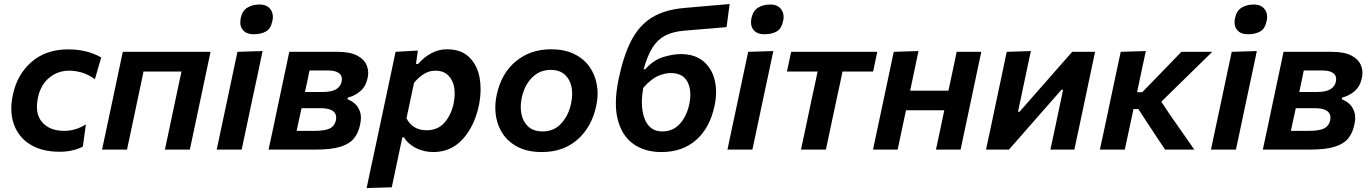

<svg xmlns="http://www.w3.org/2000/svg" viewBox="-20 -762 6982 978"><path d="M283.5 11Q195 11 135.2 -25.2Q75.5 -61.5 51.5 -127Q37.5 -164 37.5 -208Q37.5 -241.5 45.5 -278.5Q67 -382.5 140.5 -446.5Q214 -510.5 327.5 -510.5Q422.5 -510.5 495.5 -469.5L463.5 -359Q427.5 -384 395 -393Q362.5 -402 332 -402Q275.5 -402 231.8 -366.8Q188 -331.5 173.5 -266Q168 -240.5 168 -218.5Q168 -171 194 -140.5Q232.5 -95.5 307 -95.5Q365.5 -95.5 417.5 -128.5L402 -15.5Q381.5 -4 350.8 3.5Q320 11 283.5 11Z M500 0Q510 -48 522 -104.5Q533 -155 546 -217L556.5 -266.5Q572 -339 583 -392Q594 -444.5 605.5 -498H1052.5Q1041 -444.5 1030 -392Q1019 -339 1003.5 -266.5L993 -217Q980 -155 969.2 -104.5Q958.5 -54 947 0H820Q831.5 -54 842.2 -104.5Q853 -155 866 -217L876.5 -266.5Q885 -306 891.5 -337.5Q898 -369 904.5 -397.5H711Q705 -369 698.5 -337.5Q692 -306 683.5 -267L673 -217Q660 -155 649.2 -104.5Q638.5 -54 627 0Z M1084 0Q1094 -48 1106 -104.5Q1117 -155 1130 -217L1140.5 -266.5Q1156 -339 1167 -392Q1178 -444.5 1189.5 -498L1317.5 -502Q1306 -446.5 1294.8 -393.5Q1283.5 -340.5 1267.5 -266.5L1257 -217Q1244 -155 1233.2 -104.5Q1222.5 -54 1211 0ZM1271.5 -587.5Q1235 -587.5 1217 -609.5Q1204 -624.5 1204 -648.5Q1204 -659 1206.5 -671Q1214.5 -707.5 1240.2 -723.2Q1266 -739 1302.5 -739Q1339.5 -739 1357.5 -715Q1370 -698 1370 -675.5Q1370 -666 1367.5 -655.5Q1359.5 -615.5 1334.2 -601.5Q1309 -587.5 1271.5 -587.5Z M1348 0Q1359.5 -54.5 1370.5 -104.5Q1381 -154.5 1394 -216.5L1404.5 -266Q1420 -338 1431 -391Q1442 -443.5 1453.5 -498H1699Q1762.5 -498 1798.8 -479.2Q1835 -460.5 1847.5 -430Q1855.5 -411 1855.5 -390Q1855.5 -377.5 1852.5 -364Q1843 -321 1815 -297.2Q1787 -273.5 1752 -265L1750 -256Q1769 -250 1787 -234.5Q1805 -219 1814 -192.5Q1818.5 -179.5 1818.5 -162.5Q1818.5 -146 1814 -126Q1806 -86.5 1784 -58.2Q1762 -30 1715.8 -15Q1669.5 0 1587.5 0ZM1556.5 -403Q1551 -375.5 1546 -351Q1540.5 -326 1533.5 -293.5H1623.5Q1670 -293.5 1692.5 -307.5Q1715 -321.5 1720 -345.5Q1721.5 -352.5 1721.5 -359Q1721.5 -377.5 1708 -388.5Q1689.5 -403 1653 -403ZM1491 -95.5H1582Q1636 -95.5 1660.2 -107.8Q1684.5 -120 1691 -148.5Q1692.5 -156 1692.5 -163Q1692.5 -211 1611 -211H1516Q1508 -175 1502.2 -148.2Q1496.5 -121.5 1491 -95.5Z M1847.5 196Q1859 142.5 1870 89.5Q1881.5 37 1894.5 -24.5L1946 -267Q1957 -319 1969.5 -377.5Q1981.5 -435.5 1995 -498L2108.5 -504.5L2099 -436.5H2110Q2138.5 -469.5 2176 -490.2Q2213.5 -511 2257.5 -511Q2328.5 -511 2369.5 -471.2Q2410.5 -431.5 2423 -366.5Q2428 -338 2428 -308Q2428 -268.5 2419.5 -226Q2397 -119 2337 -53.2Q2277 12.5 2187.5 12.5Q2141 12.5 2100.5 -7Q2060 -26.5 2038 -62.5H2029.5L2020 -18Q2008 38.5 1997.5 88.5Q1987 138 1975.5 192ZM2152.5 -98.5Q2210.5 -98.5 2244.5 -137.8Q2278.5 -177 2291 -236Q2296 -261.5 2296 -284.5Q2296 -301.5 2293.5 -317.5Q2286.5 -355 2262.8 -378.5Q2239 -402 2197 -402Q2167 -402 2139.8 -385.5Q2112.5 -369 2089 -340L2050.5 -159Q2082.5 -98.5 2152.5 -98.5Z M2740 12.5Q2670.5 12.5 2621.5 -11.5Q2572.5 -35.5 2543.8 -76.5Q2515 -117.5 2506.5 -169Q2503 -191 2503 -213.5Q2503 -244 2509.5 -276Q2532.5 -387.5 2607 -449.2Q2681.5 -511 2787 -511Q2854.5 -511 2903.5 -487.5Q2952.5 -464 2981.8 -423.2Q3011 -382.5 3020 -331Q3024 -308.5 3024 -285.5Q3024 -255 3017 -223Q2994.5 -115.5 2922 -51.5Q2849.5 12.5 2740 12.5ZM2744 -92.5Q2802.5 -92.5 2839.8 -134.2Q2877 -176 2889 -235.5Q2894.5 -261 2894.5 -284.5Q2894.5 -303 2891 -320.5Q2882.5 -359 2856 -382.5Q2829.5 -406 2785.5 -406Q2727.5 -406 2688.8 -365.5Q2650 -325 2637.5 -263Q2632.5 -239.5 2632.5 -217.5Q2632.5 -197.5 2636.5 -179.5Q2644.5 -140.5 2671.5 -116.5Q2698.5 -92.5 2744 -92.5Z M3349 12.5Q3262.5 12.5 3204.5 -30Q3146.5 -72.5 3126 -155.5Q3117 -192 3117 -236.5Q3117 -292.5 3131.5 -361.5Q3156.5 -480.5 3196.5 -557Q3236.5 -633.5 3301.5 -673.2Q3366.5 -713 3466.5 -721.5Q3478 -722.5 3506 -725Q3534 -727.5 3569.5 -730.5Q3604.5 -733.5 3638.5 -736.5Q3672.5 -739.5 3696.5 -741.5L3681 -624Q3658 -622 3625 -619Q3591.5 -616 3558 -613.5Q3524 -610.5 3498 -608.5Q3471.5 -606 3463 -605.5Q3405.5 -600.5 3367.2 -580.2Q3329 -560 3303.2 -518.8Q3277.5 -477.5 3258.5 -409.5H3267Q3309 -456.5 3358.5 -471.5Q3408 -486.5 3447.5 -486.5Q3519 -486.5 3562.5 -450.2Q3606 -414 3620.5 -353.8Q3635 -293.5 3619.5 -222Q3596 -111 3526.2 -49.2Q3456.5 12.5 3349 12.5ZM3396 -390Q3367.5 -390 3332 -375Q3296.5 -360 3256.5 -314.5Q3249.5 -274.5 3249.5 -240.5Q3249.5 -190 3265 -153.5Q3290.5 -92.5 3353 -92.5Q3408.5 -92.5 3443.5 -131.8Q3478.5 -171 3491.5 -233.5Q3496.5 -258 3496.5 -279.5Q3496.5 -316.5 3482 -345Q3458.5 -390 3396 -390Z M3685.5 0Q3695.5 -48 3707.5 -104.5Q3718.5 -155 3731.5 -217L3742 -266.5Q3757.5 -339 3768.5 -392Q3779.5 -444.5 3791 -498L3919 -502Q3907.5 -446.5 3896.2 -393.5Q3885 -340.5 3869 -266.5L3858.5 -217Q3845.5 -155 3834.8 -104.5Q3824 -54 3812.5 0ZM3873 -587.5Q3836.5 -587.5 3818.5 -609.5Q3805.5 -624.5 3805.5 -648.5Q3805.5 -659 3808 -671Q3816 -707.5 3841.8 -723.2Q3867.5 -739 3904 -739Q3941 -739 3959 -715Q3971.5 -698 3971.5 -675.5Q3971.5 -666 3969 -655.5Q3961 -615.5 3935.8 -601.5Q3910.5 -587.5 3873 -587.5Z M4060 0Q4071.5 -54.5 4082.5 -105Q4093 -155.5 4106 -217L4116.5 -266.5Q4125 -306 4132 -337.5Q4138.5 -368.5 4144.5 -397.5H3988.5L4010 -498H4448.5L4427.5 -397.5H4271.5Q4265.5 -368.5 4259 -337.5Q4252 -306 4243.5 -266.5L4233 -217Q4220 -155.5 4209.2 -105Q4198.5 -54.5 4187 0Z M4427 0Q4436.5 -46 4449 -104.5Q4460 -155 4473 -217L4483.5 -266.5Q4499 -339 4510 -392Q4521 -444.5 4532.5 -498L4658.5 -502Q4648.5 -453.5 4638.5 -406.5Q4628.5 -359.5 4616 -300H4811Q4823.5 -359 4833.5 -405Q4843 -450.5 4853 -498H4978.5Q4967 -444.5 4956 -392Q4945 -339 4929.5 -266.5L4919 -217Q4906 -155 4895.2 -104.5Q4884.5 -54 4873 0H4747.5Q4759 -54 4769.5 -102.5Q4779.5 -151 4790 -200.5H4595Q4583 -144.5 4573 -97.5Q4563 -50.5 4552.5 0Z M5002.5 0Q5014 -54.5 5025 -104.5Q5035.5 -154.5 5048.5 -216.5L5059 -266Q5074.5 -338 5085.5 -391Q5096.5 -444 5108 -498L5231 -502Q5220.5 -453 5210.5 -406.2Q5200.5 -359.5 5187.5 -297L5165.5 -193H5173.5L5293.5 -329.5Q5329 -370 5366.5 -412.8Q5404 -455.5 5441.5 -498H5558Q5546.5 -443.5 5535.5 -391.5Q5524.5 -339.5 5509 -266L5498.5 -216.5Q5485.5 -155 5474.8 -104.2Q5464 -53.5 5452.5 0H5330.5Q5341.5 -51 5351.5 -97.5Q5361 -143.5 5373 -200L5395 -304.5H5386.5L5271 -173Q5233.5 -130 5195.5 -86.8Q5157.5 -43.5 5119.5 0Z M5582.5 0Q5593.5 -52.5 5605 -104Q5615.5 -154.5 5629 -217L5640.5 -272Q5655 -340 5666 -392Q5677 -444 5688.5 -498L5816.5 -502Q5805 -448.5 5794 -396.8Q5783 -345 5772 -292.5H5798.5L5868.5 -364.5Q5901 -398 5933.2 -431.2Q5965.5 -464.5 5997.5 -498H6155L6064 -409Q6018.5 -364.5 5972.5 -319.5L5895.5 -244L5937.5 -180.5Q5969 -135.5 6000.8 -90Q6032.5 -44.5 6063.5 0H5914.5Q5893.5 -31.5 5872.5 -63.2Q5851.5 -95 5830.5 -127L5778.5 -206.5H5753.5L5751 -193Q5739.5 -140.5 5729.8 -95Q5720 -49.5 5709.5 0Z M6148.5 0Q6158.5 -48 6170.5 -104.5Q6181.5 -155 6194.5 -217L6205 -266.5Q6220.5 -339 6231.5 -392Q6242.5 -444.5 6254 -498L6382 -502Q6370.5 -446.5 6359.2 -393.5Q6348 -340.5 6332 -266.5L6321.5 -217Q6308.5 -155 6297.8 -104.5Q6287 -54 6275.5 0ZM6336 -587.5Q6299.5 -587.5 6281.5 -609.5Q6268.5 -624.5 6268.5 -648.5Q6268.5 -659 6271 -671Q6279 -707.5 6304.8 -723.2Q6330.5 -739 6367 -739Q6404 -739 6422 -715Q6434.5 -698 6434.5 -675.5Q6434.5 -666 6432 -655.5Q6424 -615.5 6398.8 -601.5Q6373.5 -587.5 6336 -587.5Z M6412.5 0Q6424 -54.5 6435 -104.5Q6445.5 -154.5 6458.5 -216.5L6469 -266Q6484.5 -338 6495.5 -391Q6506.5 -443.5 6518 -498H6763.5Q6827 -498 6863.2 -479.2Q6899.5 -460.5 6912 -430Q6920 -411 6920 -390Q6920 -377.5 6917 -364Q6907.5 -321 6879.5 -297.2Q6851.5 -273.5 6816.5 -265L6814.5 -256Q6833.5 -250 6851.5 -234.5Q6869.5 -219 6878.5 -192.5Q6883 -179.5 6883 -162.5Q6883 -146 6878.5 -126Q6870.5 -86.5 6848.5 -58.2Q6826.5 -30 6780.2 -15Q6734 0 6652 0ZM6621 -403Q6615.5 -375.5 6610.5 -351Q6605 -326 6598 -293.5H6688Q6734.5 -293.5 6757 -307.5Q6779.5 -321.5 6784.5 -345.5Q6786 -352.5 6786 -359Q6786 -377.5 6772.5 -388.5Q6754 -403 6717.5 -403ZM6555.5 -95.5H6646.5Q6700.5 -95.5 6724.8 -107.8Q6749 -120 6755.5 -148.5Q6757 -156 6757 -163Q6757 -211 6675.5 -211H6580.5Q6572.5 -175 6566.8 -148.2Q6561 -121.5 6555.5 -95.5Z"/></svg>

Font: Heraclito SemiBold
Style: Italic
Weight: 600
Italic angle: -12°
Designer: Kostas Bartsokas (font) & Cristiano Sobral (main changes)
Foundry: Kostas Bartsokas (font) & Cristiano Sobral (main changes)
Version: Version 1.00;July 8, 2020;FontCreator 13.0.0.2655 64-bit